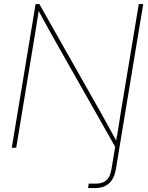

<svg xmlns="http://www.w3.org/2000/svg" viewBox="-20 -748 749 972"><path d="M425.8 204.1 429.2 181.6H464.4Q499.5 181.6 518.8 164.6Q538.1 147.5 544.4 107.4L563 -4.9L253.4 -551.3Q233.4 -586.4 214.4 -621.6Q195.3 -656.7 175.8 -692.4Q169.9 -656.7 164.6 -621.6Q159.2 -586.4 153.3 -551.3L62 0H39.6L160.2 -727.5H179.2L491.7 -175.3Q511.2 -140.6 530 -106.2Q548.8 -71.8 567.9 -37.1L572.3 -62.5H573.2Q577.6 -90.8 582 -118.9Q586.4 -147 590.8 -175.3L682.6 -727.5H705.1L585.9 -8.3L566.9 107.4Q550.8 204.1 460.9 204.1Z"/></svg>

Font: Inter Display Thin
Style: Italic
Weight: 100
Italic angle: -9.39999°
Designer: Rasmus Andersson
Foundry: rsms
Version: Version 4.000;git-a52131595